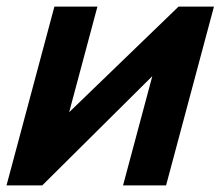

<svg xmlns="http://www.w3.org/2000/svg" viewBox="-23 -560 667 580"><path d="M623.3 -540H516.3L185.9 -221L271.3 -540H141.3L-3.3 0H104.7L437.1 -330L348.7 0H478.7Z"/></svg>

Font: Manrope
Style: ExtraBoldItalic
Weight: 800
Italic angle: -15°
Designer: Mikhail Sharanda
Foundry: Mikhail Sharanda
Version: Version 4.502;hotconv 1.0.109;makeotfexe 2.5.65596